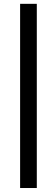

<svg xmlns="http://www.w3.org/2000/svg" viewBox="-20 -905 290 988"><path d="M83.5 62.5V-885.3H169.4V62.5Z"/></svg>

Font: AntonioLight
Style: Regular
Weight: 300
Designer: Vernon Adams
Foundry: Vernon Adams
Version: Version 1.002